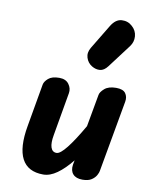

<svg xmlns="http://www.w3.org/2000/svg" viewBox="-93 -921 785 998"><g transform="rotate(10 299.0 -421.5)"><path d="M204.5 9Q123 9 92 -50.2Q61 -109.5 81.5 -225L121 -451Q124 -467.5 143 -484Q162 -500.5 200.5 -500.5Q235 -500.5 251.2 -478.2Q267.5 -456 263 -430.5L223.5 -203.5Q215.5 -160 223.2 -136.8Q231 -113.5 253.5 -113.5Q272.5 -113.5 306 -155.8Q339.5 -198 385.5 -278L416 -447.5Q418.5 -464 439.5 -482.2Q460.5 -500.5 500.5 -500.5Q537.5 -500.5 550.5 -482Q563.5 -463.5 559 -438L491.5 -60Q490.5 -52 482.8 -37.5Q475 -23 457.8 -11.5Q440.5 0 410 0Q376 0 359.8 -18.2Q343.5 -36.5 348.5 -68.5L353 -92Q314.5 -44 277.2 -17.5Q240 9 204.5 9ZM357.5 -588.5Q334.5 -602.5 326.2 -628.8Q318 -655 334.5 -682.5L411.5 -810Q435.5 -850 468.2 -851.8Q501 -853.5 524 -832Q547.5 -811 549.8 -781Q552 -751 533.5 -726.5L441 -604Q422.5 -579.5 400.8 -577.5Q379 -575.5 357.5 -588.5Z"/></g></svg>

Font: Edu AU VIC WA NT Hand
Style: Bold
Weight: 700
Version: Version 1.001